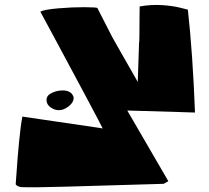

<svg xmlns="http://www.w3.org/2000/svg" viewBox="-20 -771 857 788"><path d="M391.6 -245.6 401.4 -243.7Q397.9 -252.4 334 -372.3Q270 -492.2 208 -607.4L145.5 -723.1Q161.6 -731.9 219.2 -736.8Q276.9 -741.7 327.4 -741.5Q377.9 -741.2 379.9 -737.8Q379.4 -738.3 437 -626Q434.6 -629.4 461.7 -581.5Q488.8 -533.7 517.1 -484.4L545.4 -434.6Q545.4 -434.6 550.8 -597.7Q551.3 -599.6 551.3 -599.6Q551.8 -596.2 552.2 -632.3Q552.7 -668.5 552.7 -706.5L553.2 -744.6Q601.1 -752.9 645 -750Q689 -747.1 719.7 -739.3L751 -731.4Q771 -551.8 780.3 -309.1Q780.8 -309.1 711.2 -311.3Q641.6 -313.5 572.3 -315.4L502.4 -317.4L670.9 -27.3L651.9 -16.6L251 -4.9Q110.4 -1 70.3 -2.9Q62.5 -2.9 55.9 -5.9Q49.3 -8.8 46.6 -11.7Q43.9 -14.6 44.4 -14.6Q44.9 -14.6 48.1 -65.2Q51.3 -115.7 57.9 -185.3Q64.5 -254.9 71.8 -292.5ZM282.2 -368.7Q282.2 -350.6 262 -334.7Q241.7 -318.8 222.2 -318.8Q203.6 -318.8 187.3 -330.6Q170.9 -342.3 170.9 -360.4Q170.9 -379.4 192.4 -389.6Q213.9 -399.9 236.3 -399.9Q270.5 -399.9 280.3 -377Q282.2 -374 282.2 -368.7Z"/></svg>

Font: Noot
Style: Regular
Weight: 400
Designer: Amos Jerbi
Foundry: Amos Jerbi
Version: Version 1.000;PS 001.001;hotconv 1.0.56